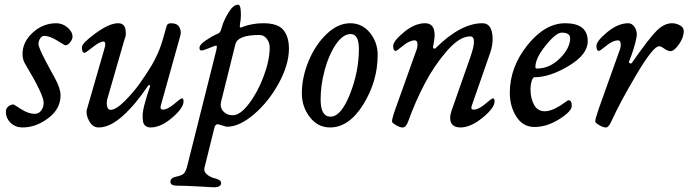

<svg xmlns="http://www.w3.org/2000/svg" viewBox="-20 -529 2933 818"><path d="M220 -430Q246 -430 267.5 -412Q289 -394 289 -372Q289 -362 279 -349Q269 -336 258 -336Q256 -336 224 -356Q192 -376 168 -376Q158 -376 151 -365Q144 -354 144 -343Q144 -338 146 -331Q148 -324 152.5 -314Q157 -304 161.5 -294.5Q166 -285 173.5 -271Q181 -257 186 -247.5Q191 -238 200 -221.5Q209 -205 214 -196Q238 -152 238 -123Q238 -65 185.5 -25.5Q133 14 76 14Q46 14 25.5 -5.5Q5 -25 5 -54Q5 -66 15 -75Q25 -84 38 -84L70 -64Q101 -44 128 -44Q145 -44 155.5 -58Q166 -72 166 -91Q166 -126 87 -257Q76 -275 76 -300Q76 -350 119.5 -390Q163 -430 220 -430Z M611 -164Q559 -86 504 -36Q449 14 400 14Q375 14 360 -13Q345 -40 350 -62L423 -315Q435 -352 421 -352Q405 -352 375 -328Q345 -304 340 -304Q329 -304 329 -328Q329 -345 387.5 -387.5Q446 -430 483 -430Q510 -430 514.5 -404Q519 -378 511 -363L438 -110Q433 -94 436 -77.5Q439 -61 451 -61Q474 -61 511.5 -98.5Q549 -136 576.5 -175Q604 -214 627 -252Q647 -287 659.5 -319Q672 -351 690 -418Q693 -430 708 -430Q735 -430 744 -413.5Q753 -397 749 -380L665 -79Q661 -62 673 -62Q694 -62 722 -86Q750 -110 755 -110Q762 -110 762 -97Q762 -69 713.5 -27.5Q665 14 622 14Q608 14 599.5 7Q591 0 589 -13.5Q587 -27 588 -43Q589 -59 594.5 -80Q600 -101 605.5 -119Q611 -137 619 -160Q621 -166 617 -166.5Q613 -167 611 -164Z M1015 -415Q1056 -430 1102 -430Q1164 -430 1187.5 -401Q1211 -372 1211 -322Q1211 -254 1168 -175Q1125 -96 1062.5 -42.5Q1000 11 947 11Q944 11 927 5.5Q910 0 908 0Q897 0 893 17L851 186Q847 201 861 213.5Q875 226 896 231Q922 237 922 251Q922 269 891 269Q890 269 829 265.5Q768 262 733 262Q706 262 706 245Q706 228 733 223Q756 218 763.5 210Q771 202 777 181L902 -317Q904 -326 904 -330Q904 -334 901 -334.5Q898 -335 891 -332Q846 -314 842 -314Q834 -314 832 -316Q830 -318 830 -326Q830 -339 857 -357Q884 -375 900 -382Q913 -387 917 -392Q921 -397 925 -413Q933 -442 953.5 -475.5Q974 -509 994 -509Q1005 -509 1006 -478.5Q1007 -448 1003 -431Q1000 -414 1003.5 -412Q1007 -410 1015 -415ZM983 -341 922 -96Q916 -72 931 -55Q946 -38 972 -38Q1003 -38 1040.5 -87Q1078 -136 1103.5 -204.5Q1129 -273 1129 -327Q1129 -348 1116.5 -364Q1104 -380 1085 -380Q993 -380 983 -341Z M1346 -105Q1346 -32 1388 -32Q1433 -32 1471 -128Q1509 -224 1509 -320Q1509 -384 1474 -384Q1441 -384 1411 -340Q1381 -296 1363.5 -231.5Q1346 -167 1346 -105ZM1472 -430Q1523 -430 1556 -389.5Q1589 -349 1589 -295Q1589 -183 1528 -84.5Q1467 14 1386 14Q1334 14 1300 -30Q1266 -74 1266 -131Q1266 -200 1295 -269.5Q1324 -339 1372 -384.5Q1420 -430 1472 -430Z M1665 -66 1754 -315Q1759 -327 1758.5 -342Q1758 -357 1747 -357Q1725 -357 1697.5 -334.5Q1670 -312 1666 -312Q1655 -312 1655 -333Q1655 -354 1701 -392Q1747 -430 1791 -430Q1848 -430 1825 -330Q1824 -325 1828.5 -322.5Q1833 -320 1836 -324Q1943 -430 2035 -430Q2069 -430 2076.5 -388.5Q2084 -347 2067 -300L1990 -79Q1984 -62 1998 -62Q2019 -62 2047 -86Q2075 -110 2080 -110Q2087 -110 2087 -97Q2087 -69 2036 -27.5Q1985 14 1942 14Q1898 14 1898 -27Q1898 -41 1904 -58L1984 -286Q2015 -374 1983 -374Q1938 -374 1884 -312Q1830 -250 1789.5 -172.5Q1749 -95 1721 -17Q1711 13 1697 14Q1685 15 1667.5 4.5Q1650 -6 1650 -11Q1650 -24 1665 -66Z M2261 -244Q2261 -237 2267 -237Q2322 -237 2365.5 -280.5Q2409 -324 2409 -366Q2409 -390 2373 -390Q2349 -390 2305 -335.5Q2261 -281 2261 -244ZM2388 -430Q2484 -430 2484 -353Q2484 -297 2403.5 -248.5Q2323 -200 2257 -200Q2250 -200 2245 -183.5Q2240 -167 2240 -150Q2240 -111 2255 -83Q2270 -55 2301 -55Q2321 -55 2344 -66.5Q2367 -78 2383 -90Q2399 -102 2402 -102Q2416 -102 2416 -78Q2416 -55 2363 -21.5Q2310 12 2257 12Q2208 12 2180 -32Q2152 -76 2152 -133Q2152 -243 2227 -336.5Q2302 -430 2388 -430Z M2788 -332Q2763 -332 2692.5 -213Q2622 -94 2587 -17Q2574 13 2563 14Q2551 15 2533.5 4.5Q2516 -6 2516 -11Q2516 -23 2531 -66L2620 -315Q2625 -327 2624.5 -342Q2624 -357 2613 -357Q2591 -357 2563.5 -334.5Q2536 -312 2532 -312Q2521 -312 2521 -333Q2521 -354 2567 -392Q2613 -430 2657 -430Q2674 -430 2685 -411.5Q2696 -393 2692 -371Q2683 -323 2660 -267Q2658 -262 2663.5 -259.5Q2669 -257 2672 -261Q2746 -367 2778 -398.5Q2810 -430 2843 -430Q2861 -430 2877 -421Q2893 -412 2893 -397Q2893 -369 2872.5 -340Q2852 -311 2837 -311Q2825 -311 2810.5 -321.5Q2796 -332 2788 -332Z"/></svg>

Font: EB Garamond 08
Style: Italic
Weight: 400
Italic angle: -14°
Version: Version 0.016